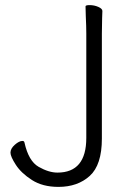

<svg xmlns="http://www.w3.org/2000/svg" viewBox="-20 -720 532 752"><path d="M316 -657 315 -695Q315 -700 331 -700Q349 -700 365 -693Q381 -686 381 -677Q381 -661 380 -649L379 -588V-177Q379 -74 331.5 -31Q284 12 209 12Q147 12 105 -15Q63 -42 42 -74.5Q21 -107 21 -122Q21 -138 38 -153Q55 -168 68 -168Q75 -168 76 -161Q92 -89 131.5 -66.5Q171 -44 205 -44Q318 -44 318 -180V-589Q318 -615 316 -657Z"/></svg>

Font: JyunsaiKaai Light
Style: Regular
Weight: 300
Designer: Fontworks Inc.
Version: Version 0.030;April 7, 2024;FontCreator 14.0.0.2901 64-bit